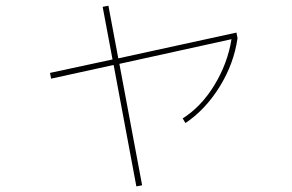

<svg xmlns="http://www.w3.org/2000/svg" viewBox="-20 -622 1040 684"><path d="M486.3 38.1 465.8 42 384.8 -390.6 162.1 -341.8 158.2 -362.3 380.9 -410.2 345.7 -597.7 366.2 -601.6 401.4 -414.1 822.3 -505.9 826.2 -486.3Q813.5 -395.5 762.7 -313.5Q711.9 -231.4 640.6 -183.6L630.9 -200.2Q697.3 -242.2 744.1 -319.3Q791 -396.5 804.7 -482.4L405.3 -394.5Z"/></svg>

Font: Mgen+ 1mn thin
Style: Regular
Weight: 100
Designer: [Source Han Sans]
Ryoko NISHIZUKA  (kana & ideographs); Paul D. Hunt (Latin, Greek & Cyrillic); Wenlong ZHANG  (bopomofo
Version: Version 1.059.20150602